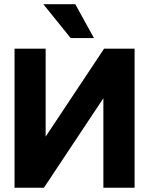

<svg xmlns="http://www.w3.org/2000/svg" viewBox="-20 -878 697 898"><path d="M182.5 -858.5H332L419.5 -700H310.5ZM193.5 -650.5V-239L467 -650.5H609.5V0H463.5V-418.5L185.5 0H48V-650.5Z"/></svg>

Font: Overused Grotesk
Style: Bold
Weight: 710
Version: Version 0.004